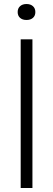

<svg xmlns="http://www.w3.org/2000/svg" viewBox="-20 -936 264 956"><path d="M83 0V-740H141.5V0ZM112 -836.5Q92 -836.5 80 -847Q68 -857.5 68 -876Q68 -894.5 80 -905.2Q92 -916 112 -916Q132 -916 144 -905.2Q156 -894.5 156 -876Q156 -857.5 144 -847Q132 -836.5 112 -836.5Z"/></svg>

Font: Encode Sans SemiCondensed Light
Style: Regular
Weight: 300
Width: 4
Designer: Multiple Designers
Foundry: Impallari Type
Version: Version 3.002